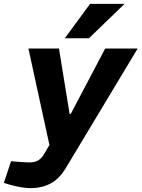

<svg xmlns="http://www.w3.org/2000/svg" viewBox="-87 -764 732 993"><path d="M70 209Q51 209 25.5 205Q0 201 -30 193L-67 182L-30 70L9 73Q25 74 39.5 75Q54 76 66 76Q93 76 110.5 65.5Q128 55 141 33L179 -32L185 6H173L60 -513H218L273 -175H279L457 -513H625L254 104Q220 161 174.5 185Q129 209 70 209ZM248 -566 379 -744H557L373 -566Z"/></svg>

Font: REM SemiBold
Style: Italic
Weight: 600
Italic angle: -11°
Designer: Octavio Pardo
Foundry: Ashler Design
Version: Version 1.005;gftools[0.9.28]